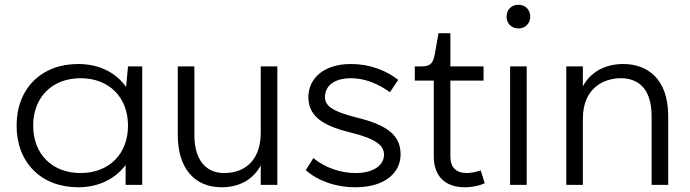

<svg xmlns="http://www.w3.org/2000/svg" viewBox="-20 -780 2909 810"><path d="M510 0H580V-500H520L512 -413C469 -474 398 -510 310 -510C154 -510 50 -406 50 -250C50 -94 154 10 310 10C396 10 466 -25 510 -84ZM320 -50C200 -50 120 -130 120 -250C120 -370 200 -450 320 -450C440 -450 520 -370 520 -250C520 -130 440 -50 320 -50Z M915 10C991 10 1048 -23 1080 -82V0H1150V-500H1080V-220C1080 -113 1022 -50 925 -50C846 -50 800 -109 800 -210V-500H730V-210C730 -72 799 10 915 10Z M1461 -510C1341 -510 1281 -445 1281 -371C1281 -299 1327 -253 1455 -222C1570 -194 1600 -165 1600 -127C1600 -85 1559 -50 1480 -50C1417 -50 1352 -72 1302 -113L1270 -62C1320 -18 1394 10 1480 10C1605 10 1670 -52 1670 -129C1670 -208 1615 -252 1489 -283C1377 -311 1351 -335 1351 -371C1351 -413 1384 -450 1461 -450C1521 -450 1578 -425 1625 -391L1660 -443C1608 -484 1538 -510 1461 -510Z M1730 -440H1810V-120C1810 -35 1860 10 1940 10C1975 10 2003 3 2025 -7L2008 -61C1989 -55 1968 -50 1950 -50C1904 -50 1880 -74 1880 -120V-440H2020V-500H1880V-640H1830L1814 -550C1807 -512 1794 -500 1760 -500H1730Z M2132 -500V0H2202V-500ZM2167 -760C2138 -760 2117 -739 2117 -710C2117 -681 2138 -660 2167 -660C2196 -660 2217 -681 2217 -710C2217 -739 2196 -760 2167 -760Z M2729 -290V0H2799V-290C2799 -450 2709 -510 2609 -510C2543 -510 2476 -484 2439 -416V-500H2369V0H2439V-280C2439 -410 2529 -450 2599 -450C2669 -450 2729 -410 2729 -290Z"/></svg>

Font: Gully Light
Style: Regular
Weight: 300
Designer: jaikishan Patel
Foundry: MagicType
Version: Version 1.000;Glyphs 3.2 (3242)